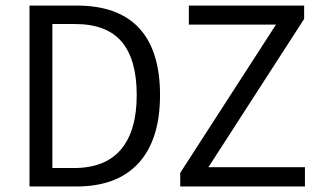

<svg xmlns="http://www.w3.org/2000/svg" viewBox="-20 -676 1165 696"><path d="M257.8 -655.8Q408.7 -655.8 484.4 -574Q560.1 -492.2 560.1 -331.5Q560.1 -170.4 482.7 -85.2Q405.3 0 256.8 0H86.9V-655.8ZM475.6 -331.5Q475.6 -460.4 421.1 -524.7Q366.7 -588.9 252 -588.9H169.9V-66.9H247.6Q361.8 -66.9 418.7 -134.5Q475.6 -202.1 475.6 -331.5ZM980.5 -586.9H664.6V-655.8H1082.5V-607.4L735.4 -69.8H1085.4V0H633.3V-49.3Z"/></svg>

Font: Varta
Style: Regular
Weight: 400
Designer: Joana Correia, Viktoriya Grabowska, Eben Sorkin
Foundry: Sorkin Type
Version: Version 1.003; ttfautohint (v1.3) -l 8 -r 24 -G 200 -x 12 -H